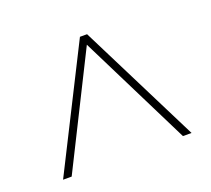

<svg xmlns="http://www.w3.org/2000/svg" viewBox="-80 -885 669 608"><g transform="rotate(-20 254.5 -581.5)"><path d="M37 -378 242 -785H266L470 -378H441L254 -754L66 -378Z"/></g></svg>

Font: Noto Sans Malayalam UI SemiCondensed Thin
Style: Regular
Weight: 100
Width: 4
Designer: Jelle Bosma - Monotype Design Team
Foundry: Monotype Imaging Inc.
Version: Version 2.104; ttfautohint (v1.8.4.7-5d5b)